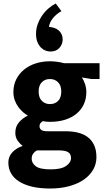

<svg xmlns="http://www.w3.org/2000/svg" viewBox="-20 -843 622 1103"><path d="M57 -315Q57 -354 73 -386.5Q89 -419 117.5 -442.5Q146 -466 184.5 -478.5Q223 -491 269 -491Q286 -491 308 -488Q330 -485 348 -480H552V-389H506L450 -398Q461 -383 468.5 -360Q476 -337 476 -314Q476 -276 462 -245Q448 -214 421 -191Q394 -168 355 -155.5Q316 -143 267 -143Q256 -143 246 -144Q236 -145 226 -147Q219 -143 213 -136Q207 -129 207 -118Q207 -105 216.5 -97Q226 -89 255 -89H356Q395 -89 428 -81Q461 -73 484.5 -55Q508 -37 521 -8.5Q534 20 534 60Q534 99 515 132Q496 165 461.5 189Q427 213 377.5 226.5Q328 240 268 240Q156 240 92 201Q28 162 28 90Q28 58 49.5 33.5Q71 9 110 -5Q98 -13 83 -32.5Q68 -52 68 -81Q68 -115 88.5 -139.5Q109 -164 140 -179Q127 -186 112.5 -198.5Q98 -211 85.5 -228Q73 -245 65 -266.5Q57 -288 57 -315ZM192 21Q180 27 171 39Q162 51 162 69Q162 94 185.5 112Q209 130 272 130Q331 130 359.5 110.5Q388 91 388 65Q388 42 372 31.5Q356 21 318 21ZM332 -317Q332 -352 313.5 -370.5Q295 -389 267 -389Q238 -389 220 -370.5Q202 -352 202 -317Q202 -282 220.5 -263.5Q239 -245 267 -245Q296 -245 314 -263.5Q332 -282 332 -317ZM278 -686Q306 -681 323 -662.5Q340 -644 340 -616Q340 -589 321.5 -568Q303 -547 269 -547Q256 -547 241.5 -552.5Q227 -558 215 -570Q203 -582 195 -601.5Q187 -621 187 -649Q187 -678 197 -705Q207 -732 222.5 -754.5Q238 -777 258.5 -794.5Q279 -812 300 -823L333 -779Q307 -765 286.5 -741.5Q266 -718 261 -689Z"/></svg>

Font: Mukta ExtraBold
Style: Regular
Weight: 800
Designer: Girish Dalvi and Yashodeep Gholap
Foundry: Ek Type
Version: Version 2.538;PS 1.002;hotconv 16.6.51;makeotf.lib2.5.65220;